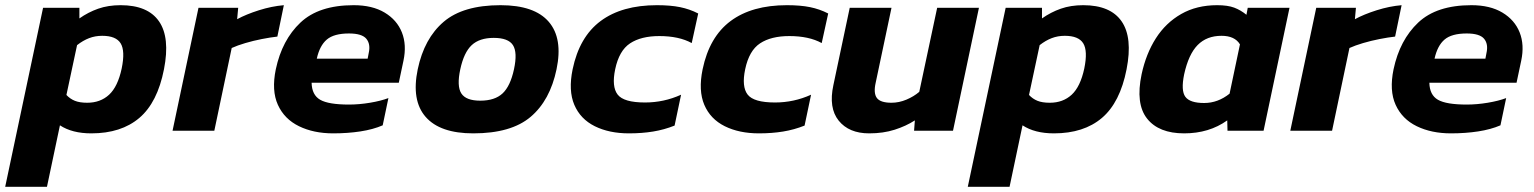

<svg xmlns="http://www.w3.org/2000/svg" viewBox="-71 -504 5914 740"><path d="M-51 216 95 -474H235V-433Q269 -457 307.5 -470.5Q346 -484 394 -484Q499 -484 542 -421.5Q585 -359 561 -237Q536 -109 466 -49.5Q396 10 281 10Q207 10 160 -21L110 216ZM265 -108Q316 -108 349.5 -139Q383 -170 398 -240Q412 -308 394 -337Q376 -366 323 -366Q296 -366 272.5 -357Q249 -348 226 -330L185 -138Q199 -123 217.5 -115.5Q236 -108 265 -108Z M594 0 694 -474H847L843 -430Q878 -449 927 -464.5Q976 -480 1023 -484L998 -363Q971 -360 938 -353.5Q905 -347 874.5 -338Q844 -329 822 -319L755 0Z M1213 10Q1138 10 1081.5 -17.5Q1025 -45 1000 -100Q975 -155 992 -237Q1016 -350 1087 -417Q1158 -484 1292 -484Q1364 -484 1411.5 -455.5Q1459 -427 1478 -379Q1497 -331 1484 -270L1466 -185H1130Q1131 -138 1163 -119.5Q1195 -101 1274 -101Q1313 -101 1355 -108Q1397 -115 1426 -126L1404 -21Q1367 -5 1318 2.5Q1269 10 1213 10ZM1150 -278H1346L1350 -299Q1358 -334 1341 -354.5Q1324 -375 1274 -375Q1216 -375 1188.5 -351.5Q1161 -328 1150 -278Z M1753 10Q1625 10 1569.5 -53.5Q1514 -117 1539 -237Q1564 -356 1639 -420Q1714 -484 1858 -484Q1989 -484 2044 -420Q2099 -356 2074 -237Q2049 -117 1974 -53.5Q1899 10 1753 10ZM1780 -116Q1836 -116 1866 -144Q1896 -172 1910 -237Q1924 -302 1906 -330Q1888 -358 1832 -358Q1777 -358 1747 -330Q1717 -302 1703 -237Q1689 -172 1707 -144Q1725 -116 1780 -116Z M2353 10Q2277 10 2221.5 -17.5Q2166 -45 2142.5 -100Q2119 -155 2136 -237Q2162 -362 2244 -423Q2326 -484 2461 -484Q2513 -484 2550 -476.5Q2587 -469 2620 -452L2595 -338Q2546 -365 2470 -365Q2400 -365 2357.5 -337Q2315 -309 2300 -237Q2286 -170 2309.5 -139.5Q2333 -109 2415 -109Q2488 -109 2554 -139L2529 -20Q2489 -4 2446 3Q2403 10 2353 10Z M2854 10Q2778 10 2722.5 -17.5Q2667 -45 2643.5 -100Q2620 -155 2637 -237Q2663 -362 2745 -423Q2827 -484 2962 -484Q3014 -484 3051 -476.5Q3088 -469 3121 -452L3096 -338Q3047 -365 2971 -365Q2901 -365 2858.5 -337Q2816 -309 2801 -237Q2787 -170 2810.5 -139.5Q2834 -109 2916 -109Q2989 -109 3055 -139L3030 -20Q2990 -4 2947 3Q2904 10 2854 10Z M3279 10Q3201 10 3161.5 -39Q3122 -88 3141 -176L3204 -474H3365L3304 -185Q3295 -145 3308.5 -126.5Q3322 -108 3365 -108Q3394 -108 3422.5 -120Q3451 -132 3472 -150L3541 -474H3702L3602 0H3452L3455 -40Q3421 -18 3377 -4Q3333 10 3279 10Z M3659 216 3805 -474H3945V-433Q3979 -457 4017.5 -470.5Q4056 -484 4104 -484Q4209 -484 4252 -421.5Q4295 -359 4271 -237Q4246 -109 4176 -49.5Q4106 10 3991 10Q3917 10 3870 -21L3820 216ZM3975 -108Q4026 -108 4059.5 -139Q4093 -170 4108 -240Q4122 -308 4104 -337Q4086 -366 4033 -366Q4006 -366 3982.5 -357Q3959 -348 3936 -330L3895 -138Q3909 -123 3927.5 -115.5Q3946 -108 3975 -108Z M4493 10Q4395 10 4350 -47Q4305 -104 4329 -218Q4346 -297 4384 -356.5Q4422 -416 4481.5 -450Q4541 -484 4620 -484Q4661 -484 4686 -474.5Q4711 -465 4733 -447L4738 -474H4899L4799 0H4660L4659 -40Q4589 10 4493 10ZM4570 -107Q4623 -107 4668 -143L4708 -333Q4688 -366 4637 -366Q4580 -366 4545 -330.5Q4510 -295 4493 -218Q4480 -155 4497.5 -131Q4515 -107 4570 -107Z M4902 0 5002 -474H5155L5151 -430Q5186 -449 5235 -464.5Q5284 -480 5331 -484L5306 -363Q5279 -360 5246 -353.5Q5213 -347 5182.5 -338Q5152 -329 5130 -319L5063 0Z M5521 10Q5446 10 5389.5 -17.5Q5333 -45 5308 -100Q5283 -155 5300 -237Q5324 -350 5395 -417Q5466 -484 5600 -484Q5672 -484 5719.5 -455.5Q5767 -427 5786 -379Q5805 -331 5792 -270L5774 -185H5438Q5439 -138 5471 -119.5Q5503 -101 5582 -101Q5621 -101 5663 -108Q5705 -115 5734 -126L5712 -21Q5675 -5 5626 2.5Q5577 10 5521 10ZM5458 -278H5654L5658 -299Q5666 -334 5649 -354.5Q5632 -375 5582 -375Q5524 -375 5496.5 -351.5Q5469 -328 5458 -278Z"/></svg>

Font: Kanit SemiBold
Style: Italic
Weight: 600
Italic angle: -12°
Designer: Katatrad Team
Foundry: CadsonDemak
Version: Version 2.000; ttfautohint (v1.8.3)